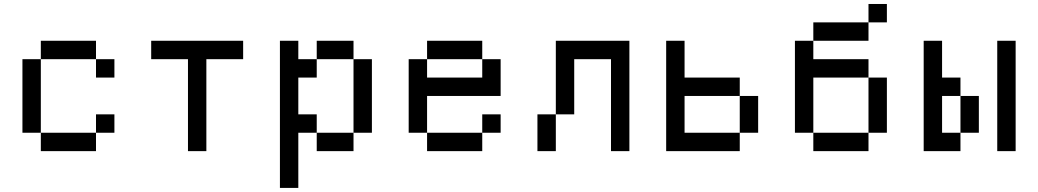

<svg xmlns="http://www.w3.org/2000/svg" viewBox="-20 -747 5131 949"><path d="M181.8 -545.5V-454.5H454.5V-545.5ZM90.9 -454.5V-90.9H181.8V-454.5ZM181.8 -90.9V0H454.5V-90.9ZM454.5 -454.5V-363.6H545.5V-454.5ZM454.5 -181.8V-90.9H545.5V-181.8Z M727.3 -545.5V-454.5H909.1V0H1000V-454.5H1181.8V-545.5Z M1363.6 -545.5V181.8H1454.5V-90.9H1545.5V-181.8H1454.5V-363.6H1545.5V-454.5H1454.5V-545.5ZM1545.5 -545.5V-454.5H1727.3V-545.5ZM1727.3 -454.5V-90.9H1818.2V-454.5ZM1545.5 -90.9V0H1727.3V-90.9Z M2090.9 -545.5V-454.5H2363.6V-545.5ZM2000 -454.5V-90.9H2090.9V-272.7H2454.5V-454.5H2363.6V-363.6H2090.9V-454.5ZM2090.9 -90.9V0H2363.6V-90.9ZM2363.6 -181.8V-90.9H2454.5V-181.8Z M2636.4 -181.8V0H2727.3V-181.8ZM2727.3 -545.5V-181.8H2818.2V-454.5H3000V0H3090.9V-545.5Z M3272.7 -545.5V0H3636.4V-90.9H3363.6V-272.7H3636.4V-363.6H3363.6V-545.5ZM3636.4 -272.7V-90.9H3727.3V-272.7Z M4000 -636.4V-545.5H4272.7V-636.4ZM3909.1 -545.5V-90.9H4000V-363.6H4272.7V-454.5H4000V-545.5ZM4272.7 -363.6V-90.9H4363.6V-363.6ZM4000 -90.9V0H4272.7V-90.9ZM4272.7 -727.3V-636.4H4363.6V-727.3Z M4545.5 -545.5V0H4727.3V-90.9H4636.4V-272.7H4727.3V-363.6H4636.4V-545.5ZM4727.3 -272.7V-90.9H4818.2V-272.7ZM4909.1 -545.5V0H5000V-545.5Z"/></svg>

Font: Departure Mono
Style: Regular
Weight: 400
Monospace: yes
Designer: Helena Zhang
Version: Version 1.500;Glyphs 3.3.1 (3343)